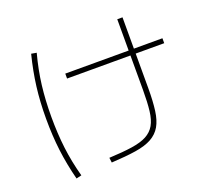

<svg xmlns="http://www.w3.org/2000/svg" viewBox="-137 -954 1274 1170"><g transform="rotate(-20 500.0 -368.5)"><path d="M399 -5Q488 -9 548 -18Q608 -27 644.5 -46.5Q681 -66 700.5 -100Q720 -134 726.5 -188.5Q733 -243 733 -323V-782H767V-323Q767 -238 759 -178.5Q751 -119 729 -81Q707 -43 666.5 -20.5Q626 2 561.5 12Q497 22 403 27ZM322 -547V-579H952V-547ZM168 45Q142 -56 130 -152.5Q118 -249 118 -360Q118 -469 130 -565Q142 -661 168 -764L202 -758Q175 -657 163.5 -562Q152 -467 152 -360Q152 -251 163.5 -156.5Q175 -62 202 37Z"/></g></svg>

Font: M PLUS 1 Code ExtraLight
Style: Regular
Weight: 250
Designer: Coji Morishita
Foundry: UNDERFOREST DESIGN
Version: Version 1.002